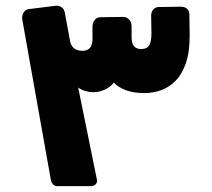

<svg xmlns="http://www.w3.org/2000/svg" viewBox="-20 -633 725 658"><path d="M177 5Q167 5 161.5 -1.5Q156 -8 154 -18L56 -568Q55 -581 61.5 -591Q68 -601 80 -602L169 -613Q181 -615 190.5 -608.5Q200 -602 202 -590L221 -488Q229 -460 260 -459Q277 -458 287 -467.5Q297 -477 297 -501V-541Q297 -555 304.5 -564.5Q312 -574 325 -574L402 -575Q414 -575 422.5 -566Q431 -557 431 -543V-505Q431 -485 439 -475Q447 -465 464 -465Q484 -465 491.5 -478Q499 -491 499 -519L498 -579Q498 -592 505.5 -600.5Q513 -609 525 -609L600 -610Q613 -610 621 -603Q629 -596 629 -583L630 -511Q630 -454 617 -416.5Q604 -379 582 -356.5Q560 -334 532.5 -324Q505 -314 475 -314Q439 -314 412.5 -323.5Q386 -333 370 -350Q360 -336 340.5 -326.5Q321 -317 300 -317Q286 -317 272.5 -321Q259 -325 248 -333L312 -18Q314 -8 308 -1.5Q302 5 290 5Z"/></svg>

Font: Rubik ExtraBold
Style: Italic
Weight: 800
Italic angle: -12°
Designer: Hubert and Fischer
Foundry: Hubert and Fischer
Version: Version 2.300;gftools[0.9.30]